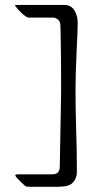

<svg xmlns="http://www.w3.org/2000/svg" viewBox="-20 -626 398 767"><path d="M96.2 120.1Q91.8 120.1 87.6 119.6Q83.5 119.1 79.6 116.2Q75.2 112.8 63.7 101.1Q52.2 89.4 45.4 82.5Q41 75.7 41 74.2Q41 70.3 55.2 70.3H189.9Q218.8 70.3 218.8 39.6Q219.2 23.9 219.7 -8.3Q220.2 -40.5 220.9 -80.3Q221.7 -120.1 222.4 -158.7Q223.1 -197.3 223.6 -226.1Q224.1 -254.9 224.1 -264.2Q224.1 -274.9 224.1 -301.3Q224.1 -327.6 223.9 -361.6Q223.6 -395.5 223.1 -429.4Q222.7 -463.4 222.2 -489.5Q221.7 -515.6 221.2 -525.9Q220.7 -541 210.9 -548.3Q201.2 -555.7 192.9 -555.7H95.2Q88.9 -555.7 80.6 -562Q71.3 -568.4 61.3 -578.6Q51.3 -588.9 43 -599.6Q40 -602.1 40 -603.5Q40 -606.4 49.3 -606.4H235.4Q264.2 -606.4 277.3 -584.5Q290.5 -562.5 290.5 -535.2Q290.5 -522 289.3 -491.7Q288.1 -461.4 286.1 -422.6Q284.2 -383.8 283 -343.5Q281.7 -303.2 281.7 -269.5Q281.7 -187 284.4 -104.5Q287.1 -22 287.1 61Q287.1 89.8 266.1 107.9Q255.4 116.2 237.8 118.2Q220.2 120.1 211.9 120.1Z"/></svg>

Font: David Libre
Style: Regular
Weight: 400
Designer: Ismar David, J. Victor Gaultney, Annie Olsen and Meir Sadan
Foundry: Monotype Imaging Inc. & SIL International
Version: Version 1.100; ttfautohint (v1.8.4.7-5d5b)